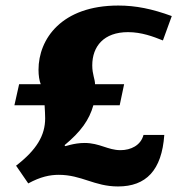

<svg xmlns="http://www.w3.org/2000/svg" viewBox="-20 -665 661 693"><path d="M82 -3C126 -27 160 -34 192 -34C275 -34 320 8 406 8C507 8 564 -50 573 -178H498C488 -140 452 -123 415 -123C369 -123 340 -149 285 -149C245 -149 213 -135 215 -138L213 -141C272 -190 302 -232 317 -285H412L428 -361H323C323 -380 313 -396 313 -429C313 -498 355 -549 442 -549C491 -549 533 -533 568 -519L600 -607C529 -633 470 -645 407 -645C202 -645 119 -524 119 -413C119 -392 122 -374 127 -361H49L32 -285H141C142 -268 143 -250 143 -238C143 -176 112 -124 38 -67Z"/></svg>

Font: Racing Sans One
Style: Regular
Weight: 400
Designer: Pablo Impallari, Rodrigo Fuenzalida
Foundry: Pablo Impallari, Rodrigo Fuenzalida
Version: Version 1.001